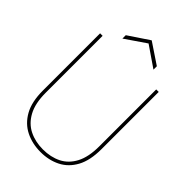

<svg xmlns="http://www.w3.org/2000/svg" viewBox="-260 -975 1084 1084"><g transform="rotate(45 281.5 -433.0)"><path d="M284 12Q218 12 164.5 -14.5Q111 -41 79.5 -97Q48 -153 48 -243V-700H68V-246Q68 -161 96.5 -108.5Q125 -56 173.5 -32Q222 -8 283 -8Q345 -8 393 -32Q441 -56 468.5 -108.5Q496 -161 496 -246V-700H516V-243Q516 -153 485.5 -97Q455 -41 402.5 -14.5Q350 12 284 12ZM158 -768V-795L282 -878L406 -795V-768L282 -853Z"/></g></svg>

Font: DM Sans 36pt Thin
Style: Regular
Weight: 250
Designer: Colophon Foundry, Jonny Pinhorn
Foundry: Colophon Foundry
Version: Version 4.004;gftools[0.9.30]